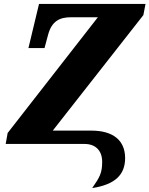

<svg xmlns="http://www.w3.org/2000/svg" viewBox="-20 -734 762 979"><path d="M450 225C567 207 618 157 618 72C618 -17 558 -68 446 -68H249L711 -657L722 -714H179L125 -489H207L225 -556C244 -628 286 -646 342 -646H479L19 -56L9 0H411C468 0 501 35 501 91C501 149 488 170 450 225Z"/></svg>

Font: Noto Serif SemiCondensed Black
Style: Italic
Weight: 900
Width: 4
Italic angle: -12°
Designer: Monotype Design Team
Foundry: Monotype Imaging Inc.
Version: Version 2.014